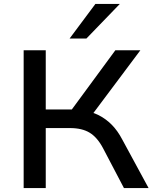

<svg xmlns="http://www.w3.org/2000/svg" viewBox="-20 -962 790 982"><path d="M101 0V-705H214V-402H362L334 -384L570 -705H698L442 -363L398 -397Q447 -392 484.5 -373Q522 -354 552 -323.5Q582 -293 605 -249L740 0H614L507 -204Q478 -259 439 -283Q400 -307 338 -307H214V0ZM336 -765 468 -942H593L422 -765Z"/></svg>

Font: Nunito Sans 10pt SemiExpanded SemiBold
Style: Regular
Weight: 600
Width: 6
Designer: Vernon Adams
Foundry: Vernon Adams
Version: Version 3.101;gftools[0.9.27]